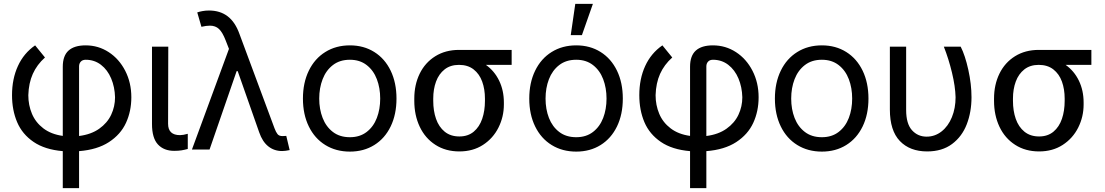

<svg xmlns="http://www.w3.org/2000/svg" viewBox="-20 -771 5696 990"><path d="M421.9 -537.1Q486.8 -537.1 540.5 -502.2Q594.2 -467.3 625.7 -406Q657.2 -344.7 657.2 -269.5Q657.2 -197.3 629.6 -137.5Q602.1 -77.6 541.7 -38.3Q481.4 1 387.7 8.3V199.2H303.7V8.3Q211.4 0.5 153.1 -39.3Q94.7 -79.1 68.4 -141.1Q42 -203.1 42 -280.3Q42 -364.3 72.3 -430.4Q102.5 -496.6 161.1 -537.1L211.9 -474.6Q170.4 -437.5 149.2 -390.1Q127.9 -342.8 126 -280.3Q126 -229 144.8 -184.3Q163.6 -139.6 203.6 -109.1Q243.7 -78.6 303.7 -70.3V-426.8Q303.7 -483.4 333.5 -510.3Q363.3 -537.1 421.9 -537.1ZM573.2 -269.5Q571.8 -322.3 553.2 -366.5Q534.7 -410.6 500.7 -436.8Q466.8 -462.9 421.9 -462.9Q405.3 -462.9 396.5 -453.1Q387.7 -443.4 387.7 -428.7V-69.8Q449.7 -77.6 491.5 -107.2Q533.2 -136.7 553.2 -179.2Q573.2 -221.7 573.2 -269.5Z M847.7 -530.3 846.7 -132.8Q846.7 -74.2 908.2 -74.2Q924.3 -74.2 948.2 -81.1V-2.9Q932.1 1.5 916 4.2Q899.9 6.8 877.9 6.8Q825.2 6.8 794.4 -26.1Q763.7 -59.1 763.7 -131.8V-530.3Z M1316.4 -88.9 1205.6 -404.3H1200.2L1060.5 0H969.7L1160.6 -519L1143.6 -562.5Q1127.4 -604.5 1109.1 -621.6Q1090.8 -638.7 1062.5 -638.7Q1043.5 -638.7 1018.6 -632.8L997.1 -707Q1006.3 -710.4 1022.7 -713.6Q1039.1 -716.8 1057.6 -716.8Q1114.7 -716.8 1153.8 -687Q1192.9 -657.2 1214.8 -595.7L1395.5 -109.4Q1402.8 -89.8 1410.9 -79.6Q1418.9 -69.3 1436.5 -69.3L1456.1 -70.3L1473.6 2.9Q1450.7 7.8 1434.6 7.8Q1393.6 7.8 1363.3 -16.4Q1333 -40.5 1316.4 -88.9Z M1542 -262.7Q1542 -344.2 1572.3 -406.5Q1602.5 -468.8 1657.5 -502.9Q1712.4 -537.1 1784.2 -537.1Q1855.5 -537.1 1909.9 -502.9Q1964.4 -468.8 1994.4 -406.5Q2024.4 -344.2 2024.4 -262.7Q2024.4 -181.2 1994.4 -119.1Q1964.4 -57.1 1909.9 -23.2Q1855.5 10.7 1784.2 10.7Q1712.4 10.7 1657.5 -23.2Q1602.5 -57.1 1572.3 -119.1Q1542 -181.2 1542 -262.7ZM1940.4 -262.7Q1940.4 -317.4 1923.1 -362.8Q1905.8 -408.2 1870.6 -435.5Q1835.4 -462.9 1784.2 -462.9Q1731.9 -462.9 1696.5 -435.5Q1661.1 -408.2 1643.6 -362.8Q1626 -317.4 1626 -262.7Q1626 -208 1643.6 -162.8Q1661.1 -117.7 1696.5 -90.6Q1731.9 -63.5 1784.2 -63.5Q1835.4 -63.5 1870.6 -90.6Q1905.8 -117.7 1923.1 -162.8Q1940.4 -208 1940.4 -262.7Z M2346.7 -513.7H2618.2V-436.5H2485.4Q2529.3 -405.3 2553.7 -355Q2578.1 -304.7 2578.1 -242.2V-232.4Q2578.1 -168.9 2550.3 -113.3Q2522.5 -57.6 2470.5 -23.9Q2418.5 9.8 2348.6 9.8Q2277.8 9.8 2225.1 -24.2Q2172.4 -58.1 2144.3 -117.4Q2116.2 -176.8 2116.2 -251V-262.7Q2116.2 -334 2144 -391.1Q2171.9 -448.2 2224.4 -481Q2276.9 -513.7 2346.7 -513.7ZM2348.6 -67.4Q2393.1 -67.4 2422.6 -92Q2452.1 -116.7 2466.3 -158.2Q2480.5 -199.7 2480.5 -251V-262.7Q2480.5 -311 2466.3 -350.3Q2452.1 -389.6 2422.1 -413.1Q2392.1 -436.5 2346.7 -436.5Q2302.2 -436.5 2272.5 -413.1Q2242.7 -389.6 2228.3 -350.3Q2213.9 -311 2213.9 -262.7V-251Q2213.9 -199.7 2228.3 -158.2Q2242.7 -116.7 2272.9 -92Q2303.2 -67.4 2348.6 -67.4Z M2709 -262.7Q2709 -344.2 2739.3 -406.5Q2769.5 -468.8 2824.5 -502.9Q2879.4 -537.1 2951.2 -537.1Q3022.5 -537.1 3076.9 -502.9Q3131.3 -468.8 3161.4 -406.5Q3191.4 -344.2 3191.4 -262.7Q3191.4 -181.2 3161.4 -119.1Q3131.3 -57.1 3076.9 -23.2Q3022.5 10.7 2951.2 10.7Q2879.4 10.7 2824.5 -23.2Q2769.5 -57.1 2739.3 -119.1Q2709 -181.2 2709 -262.7ZM3107.4 -262.7Q3107.4 -317.4 3090.1 -362.8Q3072.8 -408.2 3037.6 -435.5Q3002.4 -462.9 2951.2 -462.9Q2898.9 -462.9 2863.5 -435.5Q2828.1 -408.2 2810.5 -362.8Q2793 -317.4 2793 -262.7Q2793 -208 2810.5 -162.8Q2828.1 -117.7 2863.5 -90.6Q2898.9 -63.5 2951.2 -63.5Q3002.4 -63.5 3037.6 -90.6Q3072.8 -117.7 3090.1 -162.8Q3107.4 -208 3107.4 -262.7ZM2946.3 -751H3037.1L2980.5 -589.8H2922.9Z M3656.2 -537.1Q3721.2 -537.1 3774.9 -502.2Q3828.6 -467.3 3860.1 -406Q3891.6 -344.7 3891.6 -269.5Q3891.6 -197.3 3864 -137.5Q3836.4 -77.6 3776.1 -38.3Q3715.8 1 3622.1 8.3V199.2H3538.1V8.3Q3445.8 0.5 3387.5 -39.3Q3329.1 -79.1 3302.7 -141.1Q3276.4 -203.1 3276.4 -280.3Q3276.4 -364.3 3306.6 -430.4Q3336.9 -496.6 3395.5 -537.1L3446.3 -474.6Q3404.8 -437.5 3383.5 -390.1Q3362.3 -342.8 3360.4 -280.3Q3360.4 -229 3379.2 -184.3Q3397.9 -139.6 3438 -109.1Q3478 -78.6 3538.1 -70.3V-426.8Q3538.1 -483.4 3567.9 -510.3Q3597.7 -537.1 3656.2 -537.1ZM3807.6 -269.5Q3806.2 -322.3 3787.6 -366.5Q3769 -410.6 3735.1 -436.8Q3701.2 -462.9 3656.2 -462.9Q3639.6 -462.9 3630.9 -453.1Q3622.1 -443.4 3622.1 -428.7V-69.8Q3684.1 -77.6 3725.8 -107.2Q3767.6 -136.7 3787.6 -179.2Q3807.6 -221.7 3807.6 -269.5Z M3975.6 -262.7Q3975.6 -344.2 4005.9 -406.5Q4036.1 -468.8 4091.1 -502.9Q4146 -537.1 4217.8 -537.1Q4289.1 -537.1 4343.5 -502.9Q4397.9 -468.8 4428 -406.5Q4458 -344.2 4458 -262.7Q4458 -181.2 4428 -119.1Q4397.9 -57.1 4343.5 -23.2Q4289.1 10.7 4217.8 10.7Q4146 10.7 4091.1 -23.2Q4036.1 -57.1 4005.9 -119.1Q3975.6 -181.2 3975.6 -262.7ZM4374 -262.7Q4374 -317.4 4356.7 -362.8Q4339.4 -408.2 4304.2 -435.5Q4269 -462.9 4217.8 -462.9Q4165.5 -462.9 4130.1 -435.5Q4094.7 -408.2 4077.1 -362.8Q4059.6 -317.4 4059.6 -262.7Q4059.6 -208 4077.1 -162.8Q4094.7 -117.7 4130.1 -90.6Q4165.5 -63.5 4217.8 -63.5Q4269 -63.5 4304.2 -90.6Q4339.4 -117.7 4356.7 -162.8Q4374 -208 4374 -262.7Z M4652.3 -530.3V-204.1Q4652.3 -132.8 4682.4 -99.6Q4712.4 -66.4 4757.8 -66.4Q4800.8 -66.4 4835 -93.3Q4869.1 -120.1 4888.2 -166.7Q4907.2 -213.4 4907.2 -269.5Q4905.8 -325.2 4888.7 -396.2Q4871.6 -467.3 4846.7 -530.3H4933.6Q4956.5 -485.4 4972.9 -411.1Q4989.3 -336.9 4989.3 -269.5Q4989.3 -193.4 4964.8 -130.1Q4940.4 -66.9 4889.2 -28.6Q4837.9 9.8 4760.7 9.8Q4671.4 9.8 4619.9 -43.9Q4568.4 -97.7 4568.4 -206.1V-530.3Z M5335.9 -513.7H5607.4V-436.5H5474.6Q5518.6 -405.3 5543 -355Q5567.4 -304.7 5567.4 -242.2V-232.4Q5567.4 -168.9 5539.6 -113.3Q5511.7 -57.6 5459.7 -23.9Q5407.7 9.8 5337.9 9.8Q5267.1 9.8 5214.4 -24.2Q5161.6 -58.1 5133.5 -117.4Q5105.5 -176.8 5105.5 -251V-262.7Q5105.5 -334 5133.3 -391.1Q5161.1 -448.2 5213.6 -481Q5266.1 -513.7 5335.9 -513.7ZM5337.9 -67.4Q5382.3 -67.4 5411.9 -92Q5441.4 -116.7 5455.6 -158.2Q5469.7 -199.7 5469.7 -251V-262.7Q5469.7 -311 5455.6 -350.3Q5441.4 -389.6 5411.4 -413.1Q5381.3 -436.5 5335.9 -436.5Q5291.5 -436.5 5261.7 -413.1Q5231.9 -389.6 5217.5 -350.3Q5203.1 -311 5203.1 -262.7V-251Q5203.1 -199.7 5217.5 -158.2Q5231.9 -116.7 5262.2 -92Q5292.5 -67.4 5337.9 -67.4Z"/></svg>

Font: Pretendard
Style: Regular
Weight: 400
Designer: Base glyphs from Inter by Rasmus Andersson; Hangeul glyphs from Noto Sans CJK(Source Han Sans) by Jang Soo-young and Kan
Foundry: Kil Hyung-jin
Version: Version 1.309